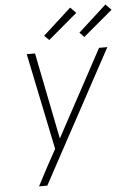

<svg xmlns="http://www.w3.org/2000/svg" viewBox="-63 -802 726 1063"><g transform="rotate(-5 300.0 -270.5)"><path d="M110 215Q124 188 138.5 161Q153 134 167 107L217 16L106 -520H152L248 -39L508 -520H554L156 215ZM432 -587 407 -613 564 -756 595 -724ZM237 -587 211 -613 368 -756 399 -724Z"/></g></svg>

Font: Iosevka Aile XLt Obl
Style: Regular
Weight: 200
Italic angle: -9°
Designer: Belleve Invis
Foundry: Belleve Invis
Version: Version 31.1.0; ttfautohint (v1.8.4)